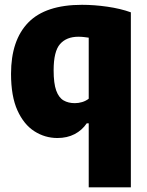

<svg xmlns="http://www.w3.org/2000/svg" viewBox="-20 -578 626 818"><path d="M358 220V-52.5H349.5Q329.5 -23 297.8 -6.5Q266 10 224.5 10Q171.5 10 126.5 -18.8Q81.5 -47.5 54.2 -107.8Q27 -168 27 -263.5Q27 -406.5 100.5 -482Q174 -557.5 329.5 -557.5Q381.5 -557.5 437.2 -549.5Q493 -541.5 537.5 -525.5V220ZM299 -138.5Q314.5 -138.5 330.2 -143.2Q346 -148 358 -157.5V-417.5Q348.5 -419 337.2 -420.2Q326 -421.5 314 -421.5Q263.5 -421.5 236 -390.5Q208.5 -359.5 208.5 -278.5Q208.5 -222.5 219.5 -192.2Q230.5 -162 250.8 -150.2Q271 -138.5 299 -138.5Z"/></svg>

Font: Encode Sans SmCnd XBd
Style: Regular
Weight: 800
Width: 4
Designer: Multiple Designers
Foundry: Impallari Type
Version: Version 3.002; ttfautohint (v1.8.3) -l 8 -r 50 -G 200 -x 14 